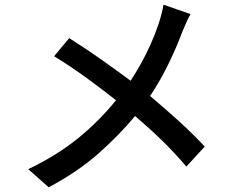

<svg xmlns="http://www.w3.org/2000/svg" viewBox="-20 -758 996 816"><path d="M790 -698Q781 -684 771 -660.5Q761 -637 754 -621Q732 -561 697.5 -489.5Q663 -418 618 -350Q681 -297 740.5 -243Q800 -189 850 -135L772 -50Q721 -110 667.5 -162Q614 -214 554 -265Q488 -185 399.5 -106.5Q311 -28 187 38L100 -39Q223 -98 312.5 -171Q402 -244 473 -332Q420 -374 351 -424.5Q282 -475 210 -519L274 -596Q304 -577 338 -554.5Q372 -532 406 -508Q440 -484 473.5 -460Q507 -436 535 -415Q557 -448 579 -487.5Q601 -527 620 -569.5Q639 -612 653.5 -655Q668 -698 675 -738Z"/></svg>

Font: Kinto Sans Med
Style: Regular
Weight: 500
Designer: Authors: Ryoko NISHIZUKA  (kana & ideographs); Paul D. Hunt (Latin, Greek & Cyrillic); Wenlong ZHANG  (bopomofo); Sandol
Foundry: Adobe Systems Incorporated, ookami Inc.
Version: Version 0.001